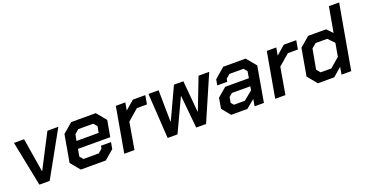

<svg xmlns="http://www.w3.org/2000/svg" viewBox="-35 -1355 3796 1996"><g transform="rotate(-20 1862.5 -357.0)"><path d="M49 -498H161L222 -125H226L419 -498H540L263 0H149Z M521 -104 574 -406 682 -498H954L1042 -391L1010 -212H653L639 -132L670 -94H840L884 -131L889 -161H1000L987 -88L884 0H607ZM912 -295 925 -364 892 -404H726L680 -364L667 -295Z M1176 -498H1281L1266 -413L1364 -498H1502L1485 -401H1374L1252 -296L1201 0H1088Z M1537 -498H1649L1654 -151H1658L1819 -498H1923L1954 -151H1957L2091 -498H2209L1993 0H1884L1849 -361H1846L1677 0H1568Z M2193 -95 2213 -211 2312 -295H2574L2586 -369L2555 -406H2399L2356 -369L2350 -337H2239L2251 -401L2364 -498H2612L2701 -390L2633 0H2530L2543 -77L2450 0H2271ZM2455 -89 2552 -169 2559 -211H2356L2319 -180L2308 -119L2333 -89Z M2846 -498H2951L2936 -413L3034 -498H3172L3155 -401H3044L2922 -296L2871 0H2758Z M3143 -106 3196 -406 3304 -498H3502L3562 -435L3612 -714H3725L3599 0H3492L3506 -82L3411 0H3230ZM3414 -97 3519 -187 3545 -333 3480 -401H3350L3301 -359L3261 -139L3296 -97Z"/></g></svg>

Font: Chakra Petch SemiBold
Style: Italic
Weight: 600
Italic angle: -10°
Designer: Katatrad Aksorn Co.,Ltd.
Foundry: Cadson Demak Co.,Ltd.
Version: Version 1.000; ttfautohint (v1.6)